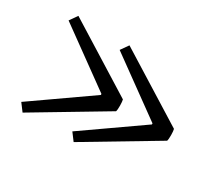

<svg xmlns="http://www.w3.org/2000/svg" viewBox="-98 -645 882 801"><g transform="rotate(30 343.0 -244.0)"><path d="M51 -440 323 -243V-238L50 -47L77 -11L412 -211C416 -221 415 -259 412 -268L77 -477ZM297 -440 569 -243V-238L296 -47L323 -11L658 -211C662 -221 661 -259 658 -268L323 -477Z"/></g></svg>

Font: Arima Koshi Medium
Style: Regular
Weight: 500
Designer: Joana Correia and Natanael Gama
Foundry: NDISCOVER
Version: Version 1.019;PS 001.019;hotconv 1.0.88;makeotf.lib2.5.64775